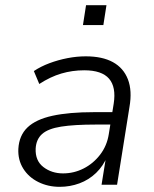

<svg xmlns="http://www.w3.org/2000/svg" viewBox="-20 -715 597 743"><path d="M211 8Q166 8 128.5 -10.5Q91 -29 70 -62.5Q49 -96 51 -139Q54 -191 86.5 -222Q119 -253 183 -267Q247 -281 343 -281H426L418 -233H351Q267 -233 216.5 -225Q166 -217 143 -196.5Q120 -176 118 -140Q116 -93 148 -68.5Q180 -44 224 -44Q266 -44 303.5 -63Q341 -82 367.5 -116.5Q394 -151 401 -196L420 -314Q430 -378 402 -410.5Q374 -443 306 -443Q260 -443 217.5 -430.5Q175 -418 132 -390L111 -440Q138 -458 171.5 -470.5Q205 -483 241 -490Q277 -497 312 -497Q376 -497 417 -474.5Q458 -452 475 -408Q492 -364 481 -301L433 0H373L391 -112H396Q380 -73 352 -46Q324 -19 287.5 -5.5Q251 8 211 8ZM301 -618 313 -695H392L380 -618Z"/></svg>

Font: Nunito Sans 10pt Light
Style: Italic
Weight: 300
Italic angle: -9°
Designer: Vernon Adams
Foundry: Vernon Adams
Version: Version 3.101;gftools[0.9.27]